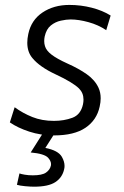

<svg xmlns="http://www.w3.org/2000/svg" viewBox="-20 -526 492 760"><path d="M194 10Q141.5 10 95.8 -5Q50 -20 19 -41.5L38 -101.5Q70 -78 108 -62.8Q146 -47.5 193.5 -47.5Q233.5 -47.5 266.5 -59.8Q299.5 -72 308.5 -113Q310.5 -123 310.5 -132Q310.5 -158 292.5 -176Q268 -200 200.5 -231.5Q137 -261 108 -296.5Q88 -320.5 88 -357Q88 -373 92 -391.5Q103.5 -446.5 148.2 -476.5Q193 -506.5 254.5 -506.5Q300 -506.5 343 -495.5Q386 -484.5 418 -464.5L400.5 -406.5Q369.5 -427.5 330.5 -438.2Q291.5 -449 259.5 -449Q242.5 -449 220.8 -444.2Q199 -439.5 181.2 -425.2Q163.5 -411 157 -382Q155 -372.5 155 -363.5Q155 -353 158 -343.5Q163 -326 184 -309.8Q205 -293.5 247 -274.5Q292 -254.5 324 -231.8Q356 -209 370 -178.5Q378.5 -160 378.5 -137Q378.5 -121.5 374.5 -104Q363 -50.5 318.2 -20.2Q273.5 10 194 10ZM115 213Q100.5 213 79.2 211Q58 209 47 205.5L57 160.5Q63.5 163 78 165.5Q92.5 168 110 168Q146.5 168 162 157.2Q177.5 146.5 181.5 129.5Q182 126.5 182 123.5Q182 111.5 170.5 98.5Q156 82.5 101.5 77.5L161 -16.5H201.5L197.5 0L159.5 59.5Q210.5 69.5 225 95Q235.5 113.5 235.5 131Q235.5 137.5 234 143.5Q227 176.5 199.2 194.8Q171.5 213 115 213Z"/></svg>

Font: Heraclito Light
Style: Italic
Weight: 300
Italic angle: -12°
Designer: Kostas Bartsokas (font) & Cristiano Sobral (main changes)
Foundry: Kostas Bartsokas (font) & Cristiano Sobral (main changes)
Version: Version 1.00;July 8, 2020;FontCreator 13.0.0.2655 64-bit